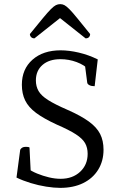

<svg xmlns="http://www.w3.org/2000/svg" viewBox="-20 -899 583 931"><path d="M272 12Q242 12 204 6Q166 0 128.5 -11.5Q91 -23 60 -38L78 -173Q86 -187 104 -187Q109 -187 114.5 -186.5Q120 -186 123 -184L130 -45L112 -84Q132 -69 160 -57.5Q188 -46 217.5 -39Q247 -32 274 -32Q332 -32 368.5 -66Q405 -100 405 -153Q405 -183 392.5 -205Q380 -227 347.5 -248Q315 -269 255 -295Q192 -324 155 -351.5Q118 -379 102 -412Q86 -445 86 -488Q86 -564 137.5 -609.5Q189 -655 274 -655Q315 -655 362 -644Q409 -633 454 -611L439 -481Q423 -481 413.5 -486Q404 -491 403 -498L390 -598L411 -561Q389 -584 351.5 -598Q314 -612 273 -612Q218 -612 186 -584Q154 -556 154 -509Q154 -480 167 -457.5Q180 -435 213 -414Q246 -393 306 -367Q372 -338 410.5 -310Q449 -282 465.5 -249.5Q482 -217 482 -173Q482 -118 456 -76Q430 -34 383 -11Q336 12 272 12ZM272 -879Q283 -879 292.5 -874Q302 -869 316.5 -854.5Q331 -840 354.5 -811Q378 -782 417 -734Q417 -725 411.5 -719Q406 -713 395 -713L260 -820H282L147 -713Q137 -713 131 -719Q125 -725 125 -734Q164 -782 188 -811Q212 -840 226.5 -854.5Q241 -869 251 -874Q261 -879 272 -879Z"/></svg>

Font: Petrona
Style: Regular
Weight: 400
Designer: Ringo R. Seeber
Foundry: Ringo R. Seeber
Version: Version 2.001; ttfautohint (v1.8.3)